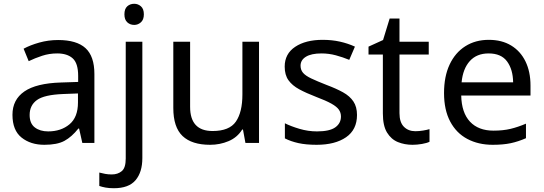

<svg xmlns="http://www.w3.org/2000/svg" viewBox="-20 -757 2881 1017"><path d="M288 -545Q386 -545 433 -502Q480 -459 480 -365V0H416L399 -76H395Q360 -32 321.5 -11Q283 10 215 10Q142 10 94 -28.5Q46 -67 46 -149Q46 -229 109 -272.5Q172 -316 303 -320L394 -323V-355Q394 -422 365 -448Q336 -474 283 -474Q241 -474 203 -461.5Q165 -449 132 -433L105 -499Q140 -518 188 -531.5Q236 -545 288 -545ZM393 -262 314 -259Q214 -255 175.5 -227Q137 -199 137 -148Q137 -103 164.5 -82Q192 -61 235 -61Q303 -61 348 -98.5Q393 -136 393 -214Z M639 -681Q639 -710 654 -723.5Q669 -737 691 -737Q711 -737 726.5 -723.5Q742 -710 742 -681Q742 -653 726.5 -639Q711 -625 691 -625Q669 -625 654 -639Q639 -653 639 -681ZM583 240Q558 240 539 236.5Q520 233 506 228V157Q521 161 537 164Q553 167 572 167Q604 167 625 149.5Q646 132 646 83V-536H734V80Q734 155 698 197.5Q662 240 583 240Z M1352 -536V0H1280L1267 -71H1263Q1237 -29 1191 -9.5Q1145 10 1093 10Q996 10 947 -36.5Q898 -83 898 -185V-536H987V-191Q987 -63 1106 -63Q1195 -63 1229.5 -113Q1264 -163 1264 -257V-536Z M1871 -148Q1871 -70 1813 -30Q1755 10 1657 10Q1601 10 1560.5 1Q1520 -8 1489 -24V-104Q1521 -88 1566.5 -74.5Q1612 -61 1659 -61Q1726 -61 1756 -82.5Q1786 -104 1786 -140Q1786 -160 1775 -176Q1764 -192 1735.5 -208Q1707 -224 1654 -244Q1602 -264 1565 -284Q1528 -304 1508 -332Q1488 -360 1488 -404Q1488 -472 1543.5 -509Q1599 -546 1689 -546Q1738 -546 1780.5 -536.5Q1823 -527 1860 -510L1830 -440Q1796 -454 1759 -464Q1722 -474 1683 -474Q1629 -474 1600.5 -456.5Q1572 -439 1572 -409Q1572 -387 1585 -371.5Q1598 -356 1628.5 -341.5Q1659 -327 1710 -307Q1761 -288 1797 -268Q1833 -248 1852 -219.5Q1871 -191 1871 -148Z M2180 -62Q2200 -62 2221 -65.5Q2242 -69 2255 -73V-6Q2241 1 2215 5.5Q2189 10 2165 10Q2123 10 2087.5 -4.5Q2052 -19 2030 -55Q2008 -91 2008 -156V-468H1932V-510L2009 -545L2044 -659H2096V-536H2251V-468H2096V-158Q2096 -109 2119.5 -85.5Q2143 -62 2180 -62Z M2569 -546Q2638 -546 2687.5 -516Q2737 -486 2763.5 -431.5Q2790 -377 2790 -304V-251H2423Q2425 -160 2469.5 -112.5Q2514 -65 2594 -65Q2645 -65 2684.5 -74.5Q2724 -84 2766 -102V-25Q2725 -7 2685 1.5Q2645 10 2590 10Q2514 10 2455.5 -21Q2397 -52 2364.5 -113.5Q2332 -175 2332 -264Q2332 -352 2361.5 -415Q2391 -478 2444.5 -512Q2498 -546 2569 -546ZM2568 -474Q2505 -474 2468.5 -433.5Q2432 -393 2425 -321H2698Q2697 -389 2666 -431.5Q2635 -474 2568 -474Z"/></svg>

Font: Noto IKEA Simplified Chinese
Style: Regular
Weight: 400
Designer: Monotype Design Team
Foundry: Monotype Imaging Inc.
Version: Version 1.100